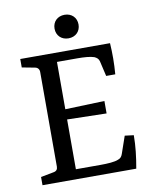

<svg xmlns="http://www.w3.org/2000/svg" viewBox="-82 -789 676 851"><g transform="rotate(-10 255.5 -363.5)"><path d="M443 -428C447 -478 447 -522 444 -568H40V-530L98 -519C110 -517 117 -508 117 -496V-70C117 -58 111 -50 98 -48L40 -37V0H462C471 -50 477 -100 477 -148L437 -153L410 -75C406 -64 401 -57 389 -53C373 -46 341 -44 309 -44H198V-268L375 -264V-320L198 -314V-527H289C320 -527 348 -525 365 -519C376 -514 383 -508 386 -497L402 -428ZM321 -674C321 -705 299 -727 267 -727C235 -727 213 -705 213 -674C213 -643 235 -621 267 -621C299 -621 321 -643 321 -674Z"/></g></svg>

Font: Yrsa
Style: Regular
Weight: 400
Designer: Anna Giedrys (Yrsa+Rasa design), David Brezina (Yrsa art-direction, Rasa art-direction, design)
Foundry: Rosetta Type Foundry
Version: Version 1.001;PS 1.1;hotconv 1.0.88;makeotf.lib2.5.647800